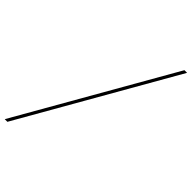

<svg xmlns="http://www.w3.org/2000/svg" viewBox="-348 -829 1128 1128"><g transform="rotate(45 215.5 -265.0)"><path d="M-67 210 476 -740H498L-45 210Z"/></g></svg>

Font: Georama ExtraExtended Thin
Style: Italic
Weight: 100
Width: 8
Italic angle: -9°
Designer: Jean-Baptiste Levee
Foundry: Production Type
Version: Version 1.000